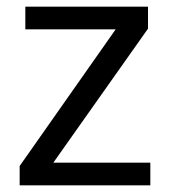

<svg xmlns="http://www.w3.org/2000/svg" viewBox="-20 -556 510 576"><path d="M431 0H39V-58L327 -468H56V-536H424V-470L140 -68H431Z"/></svg>

Font: Noto Znamenny Musical Notation
Style: Regular
Weight: 400
Version: Version 1.003; ttfautohint (v1.8.4.7-5d5b)